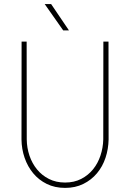

<svg xmlns="http://www.w3.org/2000/svg" viewBox="-20 -916 640 946"><path d="M514.6 -710.9 515.1 -229Q514.2 -181.6 499.8 -138.4Q485.4 -95.2 457.8 -62.3Q430.2 -29.3 390.6 -9.8Q351.1 9.8 300.8 9.8Q250 9.8 210.4 -9.8Q170.9 -29.3 143.6 -62.3Q116.2 -95.2 101.3 -138.4Q86.4 -181.6 85.9 -229L86.4 -710.9H111.3L111.8 -229Q112.3 -187.5 125.2 -149.2Q138.2 -110.8 162.4 -81.3Q186.5 -51.8 221.4 -34.2Q256.3 -16.6 300.8 -16.6Q345.2 -16.6 379.9 -34.4Q414.6 -52.2 438.5 -81.8Q462.4 -111.3 475.1 -149.7Q487.8 -188 488.8 -229L489.3 -710.9ZM319.8 -766.1H291.5L200.2 -896H231.9Z"/></svg>

Font: TypoPRO Roboto Mono
Style: Regular
Weight: 250
Designer: Google
Version: Version 2.000986; 2015; ttfautohint (v1.3)